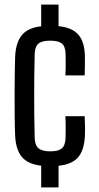

<svg xmlns="http://www.w3.org/2000/svg" viewBox="-20 -820 432 840"><path d="M160.2 0V-95Q102.2 -101.8 75.8 -133.2Q49.4 -164.6 46.2 -226.3Q44.7 -261.4 44.2 -310.6Q43.7 -359.9 43.9 -411.3Q44.1 -462.8 44.7 -506Q45.2 -549.3 46.2 -572.5Q49.4 -635.3 76.1 -666.9Q102.7 -698.6 160.2 -705V-800H236.2V-705.6Q295.5 -699.5 322.7 -668.5Q349.8 -637.4 351.4 -575.3Q351.6 -558.1 351.5 -533.2Q351.4 -508.4 350.4 -490.1H266.1Q267 -505.6 267.3 -523Q267.5 -540.4 267.3 -556.6Q267 -572.8 266.9 -584Q266.2 -616.3 251.1 -629.2Q235.9 -642.1 199.4 -642.1Q163.1 -642.1 147.9 -629Q132.7 -615.9 131.7 -583.6Q130.6 -537.3 130 -492.2Q129.5 -447.1 129.5 -402.1Q129.5 -357 130 -311.3Q130.6 -265.5 131.7 -217.6Q132.7 -184.5 148.7 -171.2Q164.7 -157.9 200.2 -157.9Q236.1 -157.9 251.2 -171.4Q266.2 -185 266.9 -218.2Q267.1 -236 267.3 -258.7Q267.5 -281.3 266.1 -311.5H350.4Q351.4 -294.4 351.9 -269Q352.4 -243.6 351.4 -226.3Q348.7 -163.8 322.1 -132.3Q295.5 -100.9 236.2 -94.8V0Z"/></svg>

Font: Big Shoulders Text SC Thin
Style: Regular
Weight: 100
Designer: Patric King
Foundry: XO Type Co
Version: Version 2.002